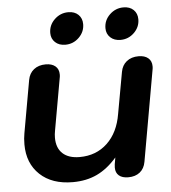

<svg xmlns="http://www.w3.org/2000/svg" viewBox="-52 -760 727 818"><g transform="rotate(-5 311.5 -351.5)"><path d="M35 -168Q35 -194 39 -215L79 -440Q84 -468 104 -484Q124 -500 155 -500Q181 -500 196 -487.5Q211 -475 211 -452Q211 -444 210 -440L170 -215Q167 -200 167 -185Q167 -141 192.5 -117.5Q218 -94 265 -94Q336 -94 383.5 -139Q431 -184 444 -263L476 -440Q481 -468 501 -484Q521 -500 552 -500Q578 -500 593 -487.5Q608 -475 608 -452Q608 -444 607 -440L538 -50Q533 -21 513.5 -5.5Q494 10 464 10Q438 10 424 -2Q410 -14 410 -36Q410 -45 411 -50L416 -79Q376 -33 330.5 -11.5Q285 10 227 10Q138 10 86.5 -38.5Q35 -87 35 -168ZM186 -631Q186 -665 211 -689Q236 -713 270 -713Q297 -713 313 -697.5Q329 -682 329 -657Q329 -624 304.5 -600Q280 -576 246 -576Q219 -576 202.5 -591.5Q186 -607 186 -631ZM422 -631Q422 -665 447 -689Q472 -713 506 -713Q533 -713 549 -697.5Q565 -682 565 -657Q565 -624 540.5 -600Q516 -576 482 -576Q455 -576 438.5 -591.5Q422 -607 422 -631Z"/></g></svg>

Font: Kodchasan
Style: Bold Italic
Weight: 700
Italic angle: -10°
Version: Version 1.000; ttfautohint (v1.6)